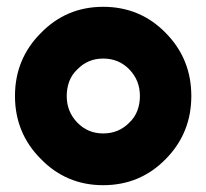

<svg xmlns="http://www.w3.org/2000/svg" viewBox="-20 -532 606 564"><path d="M283 -360Q329 -360 360 -328Q391 -296 391 -250Q391 -227 383.5 -207Q376 -187 360 -172Q329 -140 283 -140Q238 -140 207 -172Q176 -204 176 -250Q176 -273 183.5 -293Q191 -313 207 -328Q238 -360 283 -360ZM283 -512Q175 -512 100 -435Q24 -359 24 -250Q24 -141 100 -65Q175 12 283 12Q392 12 467 -65Q542 -141 542 -250Q542 -359 467 -435Q392 -512 283 -512Z"/></svg>

Font: Unageo
Style: ExtraBold
Weight: 800
Designer: Richard Sepsi
Foundry: Richard Sepsi
Version: Version 2.000